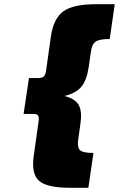

<svg xmlns="http://www.w3.org/2000/svg" viewBox="-20 -764 564 910"><path d="M91.8 -224.1 117.2 -394H162.1Q179.2 -394 187.3 -401.4Q195.3 -408.7 198.2 -428.2L221.2 -590.8Q233.9 -677.2 280.8 -710.7Q327.6 -744.1 436 -744.1H523.9L500 -579.1Q451.2 -579.1 433.3 -566.7Q415.5 -554.2 411.1 -520L399.9 -442.9Q390.6 -382.3 365 -352.1Q339.4 -321.8 285.2 -309.1Q336.4 -296.4 353.3 -265.9Q370.1 -235.4 360.8 -174.8L350.1 -98.1Q345.7 -64 359.9 -51.5Q374 -39.1 422.9 -39.1L398.9 126H311Q202.1 126 164.8 92.8Q127.4 59.6 140.1 -26.9L163.1 -189.9Q166 -209.5 160.2 -216.8Q154.3 -224.1 137.2 -224.1Z"/></svg>

Font: Trueno Black
Style: Italic
Weight: 900
Designer: Julieta Ulanovsky
Foundry: Julieta Ulanovsky
Version: Version 3.001b | FøM Fix